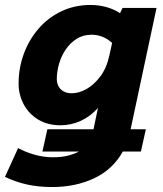

<svg xmlns="http://www.w3.org/2000/svg" viewBox="-50 -557 659 774"><path d="M-30 156 23 40Q52 56 89 66.5Q126 77 163 77Q198 77 223.5 70.5Q249 64 268 54H121L141 -36H361L304 25Q309 18 315 5Q321 -8 324 -22L345 -122Q315 -88 276 -70Q237 -52 194 -52Q142 -52 104 -75Q66 -98 45.5 -136.5Q25 -175 25 -220Q25 -283 46 -340Q67 -397 105.5 -441.5Q144 -486 197.5 -511.5Q251 -537 315 -537Q347 -537 377 -529Q407 -521 434 -504L444 -525H581L474 -24Q471 -9 466 4.5Q461 18 456 33L422 -36H538L518 54H445Q405 126 330 161.5Q255 197 160 197Q106 197 60 187Q14 177 -30 156ZM179 -238Q179 -222 186 -209Q193 -196 206.5 -188.5Q220 -181 239 -181Q268 -181 298.5 -198Q329 -215 354.5 -249Q380 -283 391 -334L402 -384Q383 -401 362.5 -409Q342 -417 319 -417Q285 -417 259 -400.5Q233 -384 215 -357.5Q197 -331 188 -299.5Q179 -268 179 -238Z"/></svg>

Font: Radio Canada
Style: Italic
Weight: 400
Italic angle: -12°
Designer: Charles Daoud, Etienne Aubert Bonn, Alexandre Saumier Demers, Jacques Le Bailly
Foundry: Radio-Canada
Version: Version 2.104;gftools[0.9.28.dev5+ged2979d]